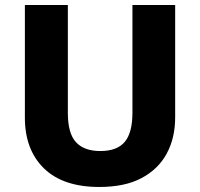

<svg xmlns="http://www.w3.org/2000/svg" viewBox="-20 -734 796 764"><path d="M677 -267Q677 -185 643.5 -123Q610 -61 543.5 -25.5Q477 10 375 10Q231 10 155 -64Q79 -138 79 -266V-714H250V-285Q250 -203 282.5 -168Q315 -133 379 -133Q446 -133 476.5 -169.5Q507 -206 507 -286V-714H677Z"/></svg>

Font: Noto Sans Gujarati ExtraBold
Style: Regular
Weight: 800
Designer: Jelle Bosma - Monotype Design Team, Universal Thirst
Foundry: Monotype Imaging Inc.
Version: Version 2.106; ttfautohint (v1.8.4.7-5d5b)